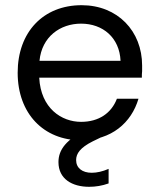

<svg xmlns="http://www.w3.org/2000/svg" viewBox="-20 -528 609 739"><path d="M292 12C409 12 486 -56 513 -148H430C409 -93 361 -59 292 -59C217 -59 137 -111 131 -229H526C526 -238 526 -247 527 -254C527 -261 527 -269 527 -276C527 -408 433 -508 294 -508C147 -508 48 -405 48 -248C48 -91 148 12 292 12ZM292 -437C376 -437 440 -383 444 -294H132C141 -387 212 -437 292 -437ZM323 191C348 191 373 187 398 178V122C375 132 353 137 333 137C297 137 273 119 273 88C273 63 289 40 337 16L395 -12L373 -55L321 -32C234 7 205 49 205 96C205 161 258 191 323 191Z"/></svg>

Font: Rootstock Sans Body
Style: Regular
Weight: 400
Designer: Colophon Foundry, Jonny Pinhorn
Foundry: Colophon Foundry
Version: Version 1.200;FEAKit 1.0